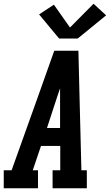

<svg xmlns="http://www.w3.org/2000/svg" viewBox="-39 -1006 587 1026"><path d="M-19 0V-96H23L164 -490L251 -735H380L386 -490L396 -96H425V0H242V-96H283V-226H180L136 -96H164V0ZM212 -322H282V-490Q282 -501 282 -512Q282 -523 282 -534Q278 -523 274.5 -512Q271 -501 267 -490ZM376 -800H277L170 -929L249 -981L335 -859L461 -986L528 -924Z"/></svg>

Font: Iosevka Gothic
Style: Bold Italic
Weight: 700
Italic angle: -9°
Monospace: yes
Designer: Belleve Invis
Foundry: Belleve Invis
Version: Version 15.5.1; ttfautohint (v1.8.4)